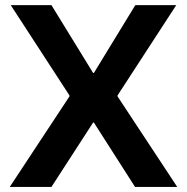

<svg xmlns="http://www.w3.org/2000/svg" viewBox="-20 -740 740 760"><path d="M351.6 -254.9H348.6L183.6 0H18.6L254.9 -358.4V-362.3L22.5 -719.7H183.6L348.6 -451.2H351.6L515.6 -719.7H677.7L445.3 -362.3V-358.4L681.6 0H514.6Z"/></svg>

Font: Reddit Sans Strawberry
Style: Bold
Weight: 700
Designer: Stephen Hutchings
Foundry: Reddit
Version: Version 1.013